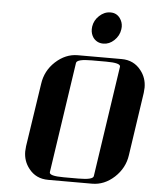

<svg xmlns="http://www.w3.org/2000/svg" viewBox="-57 -884 755 932"><g transform="rotate(5 320.5 -418.0)"><path d="M89.8 -127.9Q89.8 -136.2 91.8 -153.8L138.2 -460.9Q147 -525.4 194.8 -569.8Q244.1 -615.2 303.2 -615.2H517.1Q576.7 -615.2 611.8 -569.8Q640.1 -534.2 640.1 -486.8Q640.1 -478.5 638.2 -460.9L592.8 -153.8Q584 -90.3 535.2 -44.9Q486.3 0 426.8 0H212.9Q152.8 0 118.2 -44.9Q89.8 -80.6 89.8 -127.9ZM217.8 -38.1Q214.8 -19 287.1 -19H358.9Q430.7 -19 432.1 -38.1L512.2 -577.1Q515.1 -596.2 443.8 -596.2H372.1Q300.8 -596.2 297.9 -577.1ZM359.9 -747.1Q359.9 -755.9 360.8 -759.8Q365.2 -790.5 389.2 -813Q413.6 -835.9 442.9 -835.9H444.8Q473.1 -835.9 490.2 -813Q503.9 -793.9 503.9 -771Q503.9 -762.7 502.9 -758.8Q498.5 -727.1 474.1 -704.1Q450.7 -682.1 421.9 -682.1H420.9Q391.6 -682.1 373 -705.1Q359.9 -723.6 359.9 -747.1Z"/></g></svg>

Font: Hjet
Style: Italic
Weight: 400
Designer: T. Christopher White
Version: Version 1.2